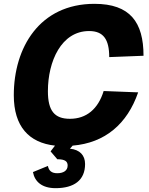

<svg xmlns="http://www.w3.org/2000/svg" viewBox="-20 -746 778 1002"><path d="M270 236C366 236 424 195 424 110C424 65 397 35 345 30L359 14C528 0 644 -99 701 -264L521 -271C492 -177 431 -126 345 -126C265 -126 230 -167 230 -270C230 -426 300 -584 445 -584C520 -584 550 -540 550 -448L729 -455C729 -630 659 -726 473 -726C186 -726 52 -497 52 -249C52 -86 131 -1 267 14L244 44L279 85C322 85 333 98 333 118C333 145 310 158 279 158C249 158 235 145 230 120L152 152C161 202 199 236 270 236Z"/></svg>

Font: Geist ExtraBold
Style: Italic
Weight: 800
Italic angle: -12°
Designer: Basement.studio, Andrés Briganti, Mateo Zaragoza
Foundry: Basement.studio, Vercel, Andrés Briganti, Guido Ferreyra, Mateo Zaragoza
Version: Version 1.500